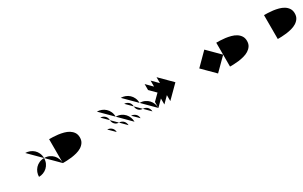

<svg xmlns="http://www.w3.org/2000/svg" viewBox="280 -2210 6100 3865"><g transform="rotate(-30 3330.0 -277.5)"><path d="M555 0V-555ZM139 0V-555ZM277 0V-555ZM416 0V-555Z M1110 0Q1110 -52 1091 -102Q1072 -152 1036 -191Q1000 -230 948.5 -253.5Q897 -277 832 -277Q768 -277 716.5 -253.5Q665 -230 629 -191Q593 -152 574 -102Q555 -52 555 0Q607 0 657 -19Q707 -38 746 -74Q785 -110 808.5 -161.5Q832 -213 832 -277Q832 -342 808.5 -393.5Q785 -445 746 -481Q707 -517 657 -536Q607 -555 555 -555Z M1110 0Q1145 0 1199.5 -1.5Q1254 -3 1315.5 -11Q1377 -19 1439.5 -35.5Q1502 -52 1552 -83Q1602 -114 1633.5 -161Q1665 -208 1665 -277Q1665 -346 1633.5 -393.5Q1602 -441 1552 -472Q1502 -503 1439.5 -519.5Q1377 -536 1315.5 -544Q1254 -552 1199.5 -553.5Q1145 -555 1110 -555Z M2220 0 1665 -555ZM1804 0 1665 -139ZM1942 0 1665 -277ZM2081 0 1665 -416ZM2220 -139 1804 -555ZM2220 -277 1942 -555ZM2220 -416 2081 -555Z M2775 0Q2775 -52 2756 -102Q2737 -152 2701 -191Q2665 -230 2613.5 -253.5Q2562 -277 2497 -277Q2497 -342 2473.5 -393.5Q2450 -445 2411 -481Q2372 -517 2322 -536Q2272 -555 2220 -555ZM2361 0Q2361 -33 2348.5 -59Q2336 -85 2316 -102.5Q2296 -120 2271 -129.5Q2246 -139 2220 -139ZM2636 0Q2636 -26 2626.5 -51Q2617 -76 2599.5 -96Q2582 -116 2556 -128.5Q2530 -141 2497 -141Q2464 -141 2439 -152.5Q2414 -164 2396.5 -183.5Q2379 -203 2370 -227.5Q2361 -252 2361 -277Q2361 -310 2348.5 -336Q2336 -362 2316 -379.5Q2296 -397 2271 -406.5Q2246 -416 2220 -416Z M3330 0Q3330 -52 3311 -102Q3292 -152 3256 -191Q3220 -230 3168.5 -253.5Q3117 -277 3052 -277Q3052 -342 3028.5 -393.5Q3005 -445 2966 -481Q2927 -517 2877 -536Q2827 -555 2775 -555ZM2916 0Q2916 -33 2903.5 -59Q2891 -85 2871 -102.5Q2851 -120 2826 -129.5Q2801 -139 2775 -139ZM3191 0Q3191 -26 3181.5 -51Q3172 -76 3154.5 -96Q3137 -116 3111 -128.5Q3085 -141 3052 -141Q3019 -141 2994 -152.5Q2969 -164 2951.5 -183.5Q2934 -203 2925 -227.5Q2916 -252 2916 -277Q2916 -310 2903.5 -336Q2891 -362 2871 -379.5Q2851 -397 2826 -406.5Q2801 -416 2775 -416Z M3607 0 3885 -277 3607 -555ZM3330 -416 3469 -277 3330 -139ZM3330 0 3607 -277 3330 -555ZM3469 0 3746 -277 3469 -555ZM3746 0 3885 -139ZM3885 -416 3746 -555Z M4440 0 3885 -555ZM4162 0 3885 -277ZM4440 -277 4162 -555Z M4717 -555 4440 -277 4717 0 4995 -277 4718 -554Z M4995 0Q5030 0 5084.5 -1.5Q5139 -3 5200.5 -11Q5262 -19 5324.5 -35.5Q5387 -52 5437 -83Q5487 -114 5518.5 -161Q5550 -208 5550 -277Q5550 -346 5518.5 -393.5Q5487 -441 5437 -472Q5387 -503 5324.5 -519.5Q5262 -536 5200.5 -544Q5139 -552 5084.5 -553.5Q5030 -555 4995 -555Z M6105 0 5550 -555ZM5689 0 5550 -139ZM5827 0 5550 -277ZM5966 0 5550 -416ZM6105 -139 5689 -555ZM6105 -277 5827 -555ZM6105 -416 5966 -555Z M6105 0Q6140 0 6194.5 -1.5Q6249 -3 6310.5 -11Q6372 -19 6434.5 -35.5Q6497 -52 6547 -83Q6597 -114 6628.5 -161Q6660 -208 6660 -277Q6660 -346 6628.5 -393.5Q6597 -441 6547 -472Q6497 -503 6434.5 -519.5Q6372 -536 6310.5 -544Q6249 -552 6194.5 -553.5Q6140 -555 6105 -555Z"/></g></svg>

Font: Relief SingleLine Ornament
Style: Regular
Weight: 400
Designer: François Chastanet, Noëlie Dayma, Élisa Garzelli
Foundry: institut supérieur des arts et du design Toulouse / isdaT
Version: Version 1.000